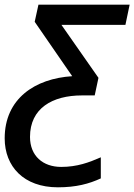

<svg xmlns="http://www.w3.org/2000/svg" viewBox="-52 -559 573 819"><path d="M195 240C273 240 328 225 378 202V112C328 134 277 153 209 153C131 153 76 106 76 25C76 -97 171 -152 298 -152H352L368 -227L210 -453H483L501 -539H112L96 -466L256 -234C97 -224 -32 -138 -32 31C-32 151 49 240 195 240Z"/></svg>

Font: Noto Sans Medium
Style: Italic
Weight: 500
Italic angle: -12°
Designer: Monotype Design Team
Foundry: Monotype Imaging Inc.
Version: Version 2.013